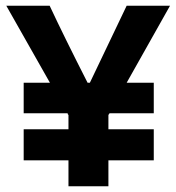

<svg xmlns="http://www.w3.org/2000/svg" viewBox="-20 -653 617 673"><path d="M2 -633H154Q205 -524 287 -363H295L424 -633H576L424 -363H519V-256H364L360 -250V-200H519V-91H360V0H220V-91H63V-200H220V-250Q217 -252 217 -256H63V-363H155Z"/></svg>

Font: Tajawal ExtraBold
Style: Regular
Weight: 800
Designer: Boutros Fonts
Foundry: Created by Boutros International 2017
Version: Version 1.700